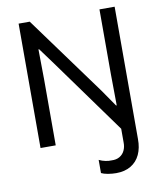

<svg xmlns="http://www.w3.org/2000/svg" viewBox="-99 -799 922 1094"><g transform="rotate(-10 362.0 -252.0)"><path d="M84 -719.7H148.4L482.4 -261.7L549.8 -164.1H553.7L551.8 -343.8V-719.7H639.6V45.9Q640.1 97.2 622.3 135.5Q604.5 173.8 569.3 194.8Q534.2 215.8 484.4 215.8Q460.9 215.8 436.8 211.7Q412.6 207.5 398.4 200.2V124Q416 132.8 435.5 136.7Q455.1 140.6 469.7 139.6Q498 141.1 517.6 129.4Q537.1 117.7 546.6 97.2Q556.2 76.7 555.7 51.8V-28.3L244.1 -460L173.8 -555.7H169.9L171.9 -381.8V0H84Z"/></g></svg>

Font: Reddit Sans Chocolate
Style: Regular
Weight: 400
Designer: Stephen Hutchings
Foundry: Reddit
Version: Version 1.013